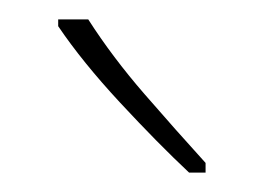

<svg xmlns="http://www.w3.org/2000/svg" viewBox="-20 -877 272 198"><path d="M71 -857Q96 -818 129 -780Q162 -742 192 -709V-699H175Q143 -729 104 -771Q65 -813 40 -850V-857Z"/></svg>

Font: Noto Sans Telugu UI Condensed Thin
Style: Regular
Weight: 100
Width: 3
Designer: Jelle Bosma - Monotype Design Team
Foundry: Monotype Imaging Inc.
Version: Version 2.005; ttfautohint (v1.8.4.7-5d5b)